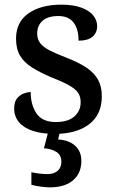

<svg xmlns="http://www.w3.org/2000/svg" viewBox="-20 -566 501 826"><path d="M216 10Q160 10 121 -3Q82 -16 61.5 -40.5Q41 -65 41 -99Q41 -128 53.5 -143Q66 -158 82.5 -164Q99 -170 112 -170Q112 -115 137 -78Q162 -41 220 -41Q273 -41 300 -65Q327 -89 327 -126Q327 -150 316.5 -166Q306 -182 279.5 -197.5Q253 -213 204 -232Q152 -254 117.5 -276Q83 -298 66 -327Q49 -356 49 -400Q49 -471 102.5 -508.5Q156 -546 244 -546Q296 -546 330.5 -533Q365 -520 381.5 -499Q398 -478 398 -454Q398 -425 378 -408Q358 -391 318 -391Q318 -441 296.5 -469Q275 -497 231 -497Q186 -497 163 -476.5Q140 -456 140 -422Q140 -398 152.5 -381Q165 -364 193 -349.5Q221 -335 268 -317Q319 -297 352 -275Q385 -253 401.5 -223.5Q418 -194 418 -152Q418 -73 363.5 -31.5Q309 10 216 10ZM195 240Q179 240 156 237Q133 234 115 229V175Q133 179 151.5 181Q170 183 183 183Q212 183 228 169Q244 155 244 130Q244 101 222.5 87.5Q201 74 169 72L190 -9H240L230 34Q263 36 285 48Q307 60 318.5 79.5Q330 99 330 126Q330 179 294.5 209.5Q259 240 195 240Z"/></svg>

Font: Noto Serif Kannada Medium
Style: Regular
Weight: 500
Version: Version 2.003